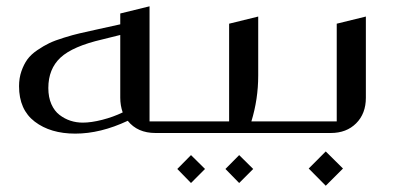

<svg xmlns="http://www.w3.org/2000/svg" viewBox="-20 -426 1275 615"><path d="M288.1 -331.1 365.2 -348.1V-382.8L459 -405.8V-37.1H543.9Q548.3 -37.1 551.3 -34.2Q554.2 -31.2 554.2 -26.9V-9.8Q554.2 0 543.9 0H478Q420.4 0 389.2 -39.1Q301.8 2 221.2 2Q141.6 2 91.3 -36.4Q41 -74.7 41 -149.9Q41 -175.8 48.6 -197.8Q56.2 -219.7 67.6 -235.6Q79.1 -251.5 99.6 -265.4Q120.1 -279.3 137.9 -287.8Q155.8 -296.4 185.1 -305.4Q214.4 -314.5 234.6 -319.1Q254.9 -323.7 288.1 -331.1ZM365.2 -314 308.1 -299.8Q212.9 -277.8 173.8 -241.5Q134.8 -205.1 134.8 -144Q134.8 -114.7 144.5 -92.5Q154.3 -70.3 170.7 -57.9Q187 -45.4 205.8 -39.3Q224.6 -33.2 245.1 -33.2Q272 -33.2 307.4 -42.2Q342.8 -51.3 373 -65.9Q365.2 -88.4 365.2 -112.8Z M785.2 -37.1H890.1Q899.9 -37.1 899.9 -26.9V-9.8Q899.9 0 890.1 0H544.9Q535.2 0 535.2 -9.8V-26.9Q535.2 -37.1 544.9 -37.1H713.9V-350.1L807.1 -373V-184.1Q807.1 -108.4 785.2 -37.1ZM591.8 70.8 636.7 115.2 591.8 160.2 547.9 115.2ZM746.1 70.8 791 115.2 746.1 160.2 702.1 115.2Z M1151.9 -373V-112.8Q1151.9 -62 1120.8 -31Q1089.8 0 1039.6 0H889.6Q879.9 0 879.9 -9.8V-26.9Q879.9 -37.1 889.6 -37.1H1058.6V-350.1ZM1023.4 59.1 1078.6 113.8 1023.4 168.9 968.8 113.8Z"/></svg>

Font: Wesal
Style: Regular
Weight: 300
Designer: Ahmed zaza
Foundry: Ahmed zaza
Version: Version 2.01